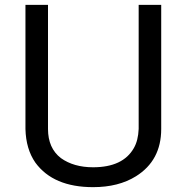

<svg xmlns="http://www.w3.org/2000/svg" viewBox="-20 -749 762 792"><path d="M552 -729H645V-217Q645 -87 541 -22Q469 23 364 23Q200 23 126 -78Q87 -134 85 -217V-729H178V-217Q178 -138 231 -97Q284 -59 364 -59Q487 -59 532 -138Q550 -169 552 -217Z"/></svg>

Font: Ekushey Amar Bangla
Style: Regular
Weight: 400
Designer: Al Mamun Sumon
Foundry: Al Mamun Sumon
Version: Version 1.0